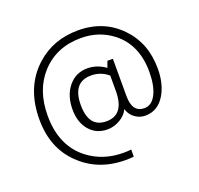

<svg xmlns="http://www.w3.org/2000/svg" viewBox="-114 -591 920 889"><g transform="rotate(-20 346.0 -146.0)"><path d="M464 -103Q464 -22 524 -22Q560 -22 581 -63Q602 -104 602 -173Q602 -306 513 -376Q446 -428 357 -428Q236 -428 161 -346Q90 -268 90 -142Q90 8 190 84Q263 139 362 139Q382 139 400 137V172Q381 174 360 174Q224 174 135 86Q48 1 48 -139Q48 -299 151 -391Q235 -466 357 -466Q484 -466 566 -380Q644 -299 644 -173Q644 -100 614 -48Q579 12 516 12Q488 12 465 -5Q442 -22 434 -50Q422 -23 392 -5.5Q362 12 330 12Q275 12 241.5 -27Q208 -66 208 -130Q208 -199 244 -242.5Q280 -286 337 -286Q384 -286 426 -256Q427 -258 430 -268Q435 -281 437 -287H464ZM426 -218Q390 -249 342 -249Q251 -249 251 -136Q251 -25 338 -25Q426 -25 426 -143Z"/></g></svg>

Font: TajawalTap
Style: Regular
Weight: 300
Designer: Boutros Fonts
Foundry: Created by Boutros International 2017
Version: Version 2.700